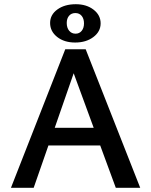

<svg xmlns="http://www.w3.org/2000/svg" viewBox="-20 -892 718 912"><path d="M218 -783Q218 -822 252.5 -847Q287 -872 340 -872Q391 -872 424.5 -846Q458 -820 458 -781Q458 -742 423.5 -716Q389 -690 337 -690Q285 -690 251.5 -716.5Q218 -743 218 -783ZM297 -783Q297 -760 308.5 -746Q320 -732 339 -732Q357 -732 368 -745.5Q379 -759 379 -781Q379 -803 368 -816.5Q357 -830 338 -830Q319 -830 308 -817Q297 -804 297 -783ZM456 -201H210L140 0H32L290 -658H387L646 0H530ZM425 -285 330 -544 240 -285Z"/></svg>

Font: Ysabeau SC Semibold
Style: Regular
Weight: 600
Designer: Christian Thalmann (Catharsis Fonts)
Version: Version 0.003